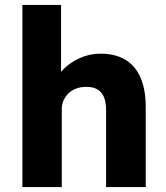

<svg xmlns="http://www.w3.org/2000/svg" viewBox="-20 -760 675 780"><path d="M71 -740H228V-423L196 -411Q207 -447 235.5 -476.5Q264 -506 304 -524Q344 -542 388 -542Q448 -542 489 -517.5Q530 -493 551 -444.5Q572 -396 572 -326V0H411V-313Q411 -345 402 -366Q393 -387 374.5 -397.5Q356 -408 329 -407Q308 -407 290 -400.5Q272 -394 259 -381.5Q246 -369 238.5 -353Q231 -337 231 -318V0H152Q124 0 104 0Q84 0 71 0Z"/></svg>

Font: Mach
Style: Bold
Weight: 700
Version: Version 1.002